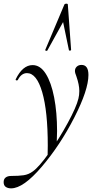

<svg xmlns="http://www.w3.org/2000/svg" viewBox="-79 -752 542 1053"><path d="M-59 247Q-59 230 -48 221.5Q-37 213 -18 213Q24 213 51 209Q78 205 101 188Q135 164 190.5 86Q246 8 293 -78.5Q340 -165 351 -211Q356 -230 356 -253Q356 -287 340 -333Q332 -352 332 -363Q332 -377 342 -386.5Q352 -396 368 -396Q406 -396 406 -341Q406 -259 328.5 -107.5Q251 44 150 162.5Q49 281 -18 281Q-36 281 -47.5 273Q-59 265 -59 247ZM183 47Q183 -142 152.5 -246.5Q122 -351 69 -351Q38 -351 19 -314Q18 -311 13 -311Q6 -311 7 -317Q45 -395 100 -395Q142 -395 172 -347.5Q202 -300 218 -217.5Q234 -135 234 -33Q234 -11 232 35L182 113Q183 90 183 47ZM299 -477 267 -631 180 -474Q179 -473 177 -473Q174 -473 171 -474.5Q168 -476 169 -478L274 -727Q277 -732 285 -732Q293 -732 293 -727L311 -478Q311 -475 305 -474.5Q299 -474 299 -477Z"/></svg>

Font: Cormorant Garamond
Style: Italic
Weight: 400
Italic angle: -10°
Designer: Christian Thalmann (Catharsis Fonts)
Foundry: Catharsis Fonts
Version: Version 4.000